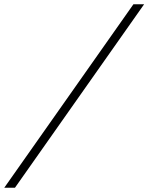

<svg xmlns="http://www.w3.org/2000/svg" viewBox="-72 -748 694 898"><path d="M-52 130H-2L602 -728H552Z"/></svg>

Font: RL Madena Oblique
Style: Regular
Weight: 400
Italic angle: -10°
Designer: I Kadek Wantara Putra
Foundry: Roughlines ID
Version: Version 1.000;Glyphs 3.1.2 (3151)